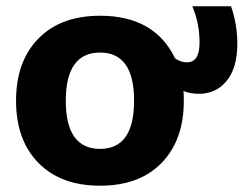

<svg xmlns="http://www.w3.org/2000/svg" viewBox="-20 -580 774 610"><path d="M298 -107Q406 -107 406 -260Q406 -413 298 -413Q189 -413 189 -260Q189 -107 298 -107ZM298 -530Q471 -530 536 -395Q553 -382 574 -382Q614 -382 614 -445Q614 -506 591 -560H714Q734 -503 734 -441Q734 -365 700.5 -323.5Q667 -282 612 -282Q584 -282 563 -291Q564 -281 564 -260Q564 -135 493.5 -62.5Q423 10 298 10Q173 10 102 -62.5Q31 -135 31 -260Q31 -385 102 -457.5Q173 -530 298 -530Z"/></svg>

Font: Mplus 1p ExtraBold
Style: Regular
Weight: 800
Version: Version 1.061